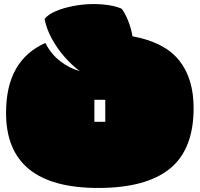

<svg xmlns="http://www.w3.org/2000/svg" viewBox="-20 -897 990 952"><path d="M467 35Q10 35 10 -337Q10 -469 59 -555Q108 -641 205 -684Q232 -630 277.5 -594.5Q323 -559 376 -544Q337 -573 300 -615Q263 -657 236.5 -706Q210 -755 201 -803Q218 -825 256.5 -841.5Q295 -858 345 -867.5Q395 -877 447 -877Q484 -877 519 -871.5Q554 -866 583 -854Q600 -832 615 -795Q630 -758 637 -717Q795 -688 867.5 -598.5Q940 -509 940 -361Q940 -156 822 -60.5Q704 35 467 35ZM448 -293H502V-402H448Z"/></svg>

Font: Oi
Style: Regular
Weight: 400
Designer: Kostas Bartsokas, Mohamad Dakak
Foundry: Foundry5
Version: Version 4.000